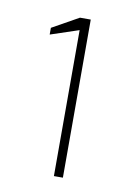

<svg xmlns="http://www.w3.org/2000/svg" viewBox="-53 -738 265 421"><g transform="rotate(10 80.0 -528.0)"><path d="M96 -352V-677L33 -656V-671L92 -704H116V-352Z"/></g></svg>

Font: DM Sans 36pt Thin
Style: Regular
Weight: 250
Designer: Colophon Foundry, Jonny Pinhorn
Foundry: Colophon Foundry
Version: Version 4.004;gftools[0.9.30]